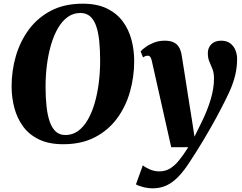

<svg xmlns="http://www.w3.org/2000/svg" viewBox="-20 -773 1315 1043"><path d="M323.5 10.5Q246 10.5 192 -15.5Q138 -41.5 105.5 -86Q73 -130.5 58 -187Q43 -243.5 43 -304Q43 -388.5 66.2 -468.5Q89.5 -548.5 137 -612.8Q184.5 -677 257.2 -715Q330 -753 429 -753Q507 -753 560.5 -727Q614 -701 646.8 -656.8Q679.5 -612.5 694.2 -556.8Q709 -501 709 -441.5Q709 -355.5 686 -274.5Q663 -193.5 615.5 -129.2Q568 -65 495.2 -27.2Q422.5 10.5 323.5 10.5ZM335 -39.5Q373.5 -39.5 403.8 -61.2Q434 -83 456.5 -121.8Q479 -160.5 494 -211.8Q509 -263 516.5 -322.2Q524 -381.5 524 -444Q524 -501.5 519.2 -548.8Q514.5 -596 502.8 -630.5Q491 -665 470 -683.8Q449 -702.5 416.5 -702.5Q378.5 -702.5 348 -680.8Q317.5 -659 295 -620.2Q272.5 -581.5 257.5 -530.5Q242.5 -479.5 235 -421.2Q227.5 -363 227.5 -302Q227.5 -243.5 232.8 -195.2Q238 -147 250.2 -112Q262.5 -77 283.2 -58.2Q304 -39.5 335 -39.5ZM804.5 -443Q801 -458.5 795.8 -464.5Q790.5 -470.5 783.5 -470.5Q776.5 -470.5 770.2 -468.2Q764 -466 757 -461L744 -494Q752 -503.5 770.8 -517.2Q789.5 -531 816.2 -541.5Q843 -552 875 -552Q904.5 -552 923.2 -543Q942 -534 952.5 -516.2Q963 -498.5 967 -472.5Q973.5 -433.5 980.2 -389.8Q987 -346 994.2 -300.2Q1001.5 -254.5 1008.5 -209.2Q1015.5 -164 1022.5 -122L1036.5 -30.5L1075.5 -110Q1091 -141.5 1103.5 -172.8Q1116 -204 1124.8 -233.8Q1133.5 -263.5 1138 -291.5Q1142.5 -319.5 1142.5 -345Q1142.5 -377 1134.2 -397.8Q1126 -418.5 1117.5 -437.8Q1109 -457 1109 -484.5Q1109 -513.5 1128.2 -532.8Q1147.5 -552 1181.5 -552Q1211.5 -552 1230.8 -537.5Q1250 -523 1259 -500.2Q1268 -477.5 1268 -453.5Q1268 -405 1257 -361.5Q1246 -318 1226.5 -275.2Q1207 -232.5 1182.5 -186Q1169 -159.5 1153 -130.2Q1137 -101 1119.5 -70.5Q1102 -40 1084 -10Q1066 20 1048 48.8Q1030 77.5 1013 103Q980 155 948.2 187.5Q916.5 220 883 235Q849.5 250 810.5 250Q783.5 250 757 243Q730.5 236 718.5 228.5L756 125Q766.5 135 792.2 146.5Q818 158 845 158Q878 158 903.5 142.5Q929 127 952.8 97.8Q976.5 68.5 1003 26.5H910Z"/></svg>

Font: Merriweather 60pt Black
Style: Italic
Weight: 900
Italic angle: -7.8°
Version: Version 2.101